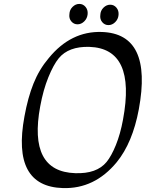

<svg xmlns="http://www.w3.org/2000/svg" viewBox="-20 -921 743 979"><path d="M333.9 -849Q334.8 -871 350.1 -886Q365.4 -901 384.4 -901Q403.4 -901 416.1 -886Q428.8 -871 426.9 -849Q424.9 -827 409.6 -812Q394.3 -797 375.3 -797Q356.3 -797 343.6 -812Q330.9 -827 333.9 -849ZM491.5 -845Q492.4 -867 507.7 -882Q523 -897 542 -897Q561 -897 573.7 -882Q586.4 -867 584.5 -845Q582.6 -823 567.3 -808Q552 -793 533 -793Q514 -793 501.3 -808Q488.6 -823 491.5 -845ZM498.3 -758Q759.6 -750 687.7 -363Q655.9 -193 575.2 -94Q462.2 43 300.7 38Q38.4 30 104.6 -327Q122 -423 150.8 -495Q179.6 -567 228.7 -625Q341.7 -763 498.3 -758ZM435.7 -682Q329.9 -685 279.6 -624Q252.7 -591 226.6 -527Q200.5 -463 185.1 -379Q123 -46 363.3 -38Q473 -34 523.3 -95Q547.9 -125 570.9 -181.5Q593.8 -238 607.2 -311Q675 -674 435.7 -682Z"/></svg>

Font: Kavivanar
Style: Regular
Weight: 400
Designer: Tharique Azeez
Foundry: Tharique Azeez
Version: Version 1.88